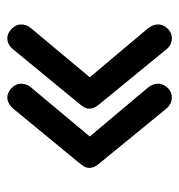

<svg xmlns="http://www.w3.org/2000/svg" viewBox="-2 -536 501 538"><g transform="rotate(90 249.0 -266.5)"><path d="M48 -75Q48 -90 59 -103L196 -267L59 -430Q48 -444 48 -458Q48 -476 65 -490Q75 -497 86 -497Q107 -497 120 -479L273 -292Q284 -279 284 -266Q284 -259 281.5 -254Q279 -249 273 -241L120 -55Q106 -36 86 -36Q76 -36 65 -44Q48 -58 48 -75ZM214 -75Q214 -90 225 -103L362 -267L225 -430Q214 -444 214 -458Q214 -476 231 -490Q241 -497 252 -497Q272 -497 286 -479L439 -292Q450 -279 450 -266Q450 -259 447.5 -254Q445 -249 439 -241L286 -55Q270 -36 253 -36Q242 -36 231 -44Q214 -57 214 -75Z"/></g></svg>

Font: Kodchasan Medium
Style: Regular
Weight: 500
Designer: Katatrad Aksorn Co.,Ltd.
Foundry: Cadson Demak Co.,Ltd.
Version: Version 1.000; ttfautohint (v1.6)